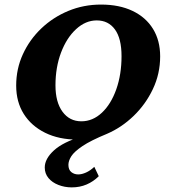

<svg xmlns="http://www.w3.org/2000/svg" viewBox="-20 -602 740 840"><path d="M293.9 217.8Q262.7 217.8 235.4 207Q208 196.3 191.9 176.8Q175.8 157.2 175.8 130.9Q175.8 92.8 215.8 56.2Q255.9 19.5 337.9 -4.9L336.9 8.8H319.3Q238.3 8.8 177.7 -21Q117.2 -50.8 84 -103.5Q50.8 -156.2 50.8 -227.5Q50.8 -300.8 80.1 -364.7Q109.4 -428.7 160.6 -477.5Q211.9 -526.4 278.8 -554.2Q345.7 -582 421.9 -582Q502 -582 560.1 -554.2Q618.2 -526.4 649.4 -475.6Q680.7 -424.8 680.7 -355.5Q680.7 -279.3 648.9 -212.4Q617.2 -145.5 564.5 -94.7Q511.7 -43.9 448.2 -16.6Q377 12.7 340.8 37.1Q304.7 61.5 292 81.5Q279.3 101.6 279.3 119.1Q279.3 140.6 292 150.9Q304.7 161.1 322.3 161.1Q337.9 161.1 356.4 152.8Q375 144.5 392.6 127.9L412.1 168.9Q388.7 192.4 358.9 205.1Q329.1 217.8 293.9 217.8ZM335.9 -71.3Q385.7 -71.3 425.8 -108.9Q465.8 -146.5 488.8 -211.4Q511.7 -276.4 511.7 -356.4Q511.7 -433.6 482.9 -473.1Q454.1 -512.7 403.3 -512.7Q354.5 -512.7 313 -474.6Q271.5 -436.5 247.1 -372.1Q222.7 -307.6 222.7 -228.5Q222.7 -155.3 253.4 -113.3Q284.2 -71.3 335.9 -71.3Z"/></svg>

Font: Crimson Pro ExtraBold
Style: Italic
Weight: 800
Italic angle: -12°
Designer: Jacques Le Bailly
Foundry: Baron von Fonthausen
Version: Version 1.003